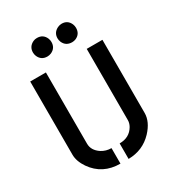

<svg xmlns="http://www.w3.org/2000/svg" viewBox="-169 -780 794 879"><g transform="rotate(-30 228.0 -340.5)"><path d="M114.3 -635.7Q114.3 -667 143.6 -680.7Q152.3 -684.6 163.1 -684.6Q195.3 -684.6 208 -655.3Q211.9 -645.5 211.9 -635.7Q211.9 -603.5 182.6 -590.8Q172.9 -586.9 163.1 -586.9Q130.9 -586.9 118.2 -616.2Q114.3 -626 114.3 -635.7ZM244.1 -635.7Q244.1 -666 272.5 -679.7Q283.2 -684.6 293.9 -684.6Q325.2 -684.6 337.9 -655.3Q341.8 -645.5 341.8 -635.7Q341.8 -603.5 313.5 -590.8Q303.7 -586.9 293.9 -586.9Q260.7 -586.9 248 -616.2Q244.1 -626 244.1 -635.7ZM37.1 -140.6V-527.3H120.1V-150.4Q120.1 -115.2 155.3 -91.8Q178.7 -77.1 207 -77.1V4.9Q113.3 4.9 62.5 -68.4Q37.1 -105.5 37.1 -140.6ZM250 4.9V-77.1Q302.7 -77.1 327.1 -119.1Q335.9 -134.8 335.9 -150.4V-527.3H418.9V-140.6Q418.9 -94.7 377 -49.8Q326.2 3.9 250 4.9Z"/></g></svg>

Font: Post No Bills Colombo SemiBold
Style: Regular
Weight: 600
Designer: Kosala Senevirathne, Siva Puranthara, Lasantha Premarathna, Tharique Azeez
Foundry: Mooniak
Version: Version 1.220 ; ttfautohint (v1.6)